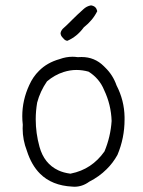

<svg xmlns="http://www.w3.org/2000/svg" viewBox="-20 -714 540 724"><path d="M114.7 -264.2Q114.7 -294.9 120.1 -327.1Q131.3 -369.6 157.2 -407.2Q186 -431.6 219.7 -442.4Q244.6 -450.2 267.8 -450.2Q291 -450.2 314 -443.8Q355 -418 372.6 -374.5Q398.9 -319.3 400.9 -257.8Q397 -198.2 374 -143.1Q326.2 -75.2 247.6 -59.6L245.6 -59.1Q219.2 -62.5 199.7 -71.8Q146.5 -96.7 128.9 -160.6Q114.7 -211.9 114.7 -264.2ZM64 -275.9Q64 -260.3 65.9 -243.7Q65.4 -235.8 65.4 -229.5Q65.4 -186.5 81.5 -145Q98.6 -91.3 130.9 -59.1Q175.8 -14.2 252.4 -10.3H252.9Q256.8 -9.8 260.3 -9.8Q290.5 -9.8 316.4 -28.8Q354 -47.9 381.8 -75.7Q405.8 -99.1 422.9 -129.9Q449.7 -193.4 449.7 -263.2Q449.7 -267.6 449.7 -272V-272.5Q448.7 -335.4 419.4 -392.1Q405.8 -431.2 376.5 -459.5L371.6 -464.4Q336.9 -499 287.6 -499Q281.2 -499 272.9 -498.5Q262.2 -500 253.9 -500Q229 -500 205.1 -491.2Q157.7 -478 127 -446.8Q104.5 -424.8 90.3 -393.1Q64 -336.4 64 -275.9ZM208.5 -588.9Q208.5 -588.4 208.5 -586.4Q208.5 -584.5 210.4 -580.1Q212.4 -575.7 218.8 -569.3Q223.1 -564 226.8 -562.3Q230.5 -560.5 233.9 -560.1Q270 -575.7 294.9 -609.4L295.9 -610.8Q329.6 -637.2 346.7 -671.9Q344.7 -681.2 339.4 -686.5Q334 -691.9 323.2 -693.8Q306.6 -690.9 293.9 -678.7Q271 -658.2 252.4 -639.6Q233.9 -620.6 216.3 -605Q209 -596.2 208.5 -588.9ZM372.6 -374.5 372.1 -375Q372.6 -374.5 372.6 -374.5Z"/></svg>

Font: NaikaiFont
Style: ExtraLight
Weight: 200
Version: Version 1.89